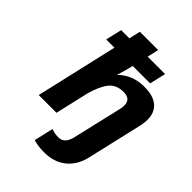

<svg xmlns="http://www.w3.org/2000/svg" viewBox="-280 -888 1255 1255"><g transform="rotate(45 347.5 -260.0)"><path d="M687 -324 600 52Q580 142 519.5 191Q459 240 368 240Q311 240 272 228L268 226L299 93L308 96Q335 105 365 105Q421 105 438 30L517 -308Q541 -407 456 -407Q391 -407 356 -364.5Q321 -322 296 -234L242 0H78L209 -569H133L159 -681H235L253 -760H422L404 -681H565L539 -569H378V-568Q366 -517 346 -454Q418 -527 528 -527Q629 -527 669.5 -474Q710 -421 687 -324Z"/></g></svg>

Font: Passageway
Style: BdIt
Weight: 700
Foundry: Ascender Corporation
Version: Version 1.11